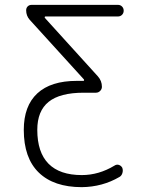

<svg xmlns="http://www.w3.org/2000/svg" viewBox="-20 -565 605 792"><path d="M324.2 -231.4Q326.2 -231.4 326.7 -233.4Q327.1 -235.4 326.2 -237.3L102.5 -483.4Q87.9 -500 87.9 -522.5Q87.9 -532.2 94.2 -538.6Q100.6 -544.9 110.4 -544.9H466.8Q476.6 -544.9 483.4 -538.1Q490.2 -531.2 490.2 -521Q490.2 -510.7 483.4 -503.9Q476.6 -497.1 466.8 -497.1H168Q165 -497.1 164.6 -495.1Q164.1 -493.2 165 -491.2L383.8 -250Q400.4 -231.4 400.4 -207Q400.4 -197.3 393.1 -189.9Q385.7 -182.6 376 -182.6H325.2Q227.5 -182.6 180.7 -145Q133.8 -107.4 133.8 -29.3Q133.8 63.5 180.2 110.4Q226.6 157.2 317.4 157.2Q387.7 157.2 452.1 118.2Q460.9 112.3 470.2 115.2Q479.5 118.2 484.4 127Q488.3 137.7 484.9 148.9Q481.4 160.2 472.7 165Q402.3 206.1 317.4 207Q202.1 207 140.1 147Q78.1 86.9 78.1 -29.3Q78.1 -127.9 133.8 -179.7Q189.5 -231.4 296.9 -231.4Z"/></svg>

Font: irohamaru Light
Style: Regular
Weight: 200
Designer: [Source Han Sans]
Ryoko NISHIZUKA  (kana & ideographs); Paul D. Hunt (Latin, Greek & Cyrillic); Wenlong ZHANG  (bopomofo
Version: Version 1.01